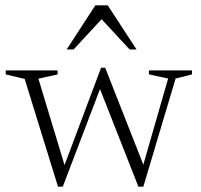

<svg xmlns="http://www.w3.org/2000/svg" viewBox="-20 -690 752 720"><path d="M610.5 -395.5 538.5 -411V-426H700V-411L638.5 -395.5L517.5 10H499L355 -356L215.5 10H197.5L72.5 -394L1.5 -411V-426H196V-411L124 -395L222 -71L359 -436H374.5L517.5 -72.5ZM230 -504.5 337.5 -670H384L492 -504.5H466L361 -618L256 -504.5Z"/></svg>

Font: Newsreader Text Light
Style: Regular
Weight: 300
Designer: Hugues Gentile
Foundry: Production Type
Version: Version 1.001